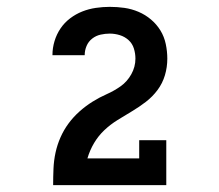

<svg xmlns="http://www.w3.org/2000/svg" viewBox="-20 -863 640 560"><path d="M135 -323V-324Q135 -347 136 -371Q137 -395 142 -418Q147 -441 156.5 -462.5Q166 -484 180 -503Q194 -522 212 -538Q230 -554 250 -566.5Q270 -579 291.5 -588.5Q313 -598 332 -611.5Q351 -625 363 -646.5Q375 -668 375 -692Q375 -707 370.5 -721.5Q366 -736 355 -746Q344 -756 329.5 -760.5Q315 -765 300 -765Q287 -765 273.5 -762Q260 -759 249 -750.5Q238 -742 232.5 -729Q227 -716 227 -702Q227 -702 227 -702Q227 -702 227 -702H133Q133 -702 133 -702.5Q133 -703 133 -703Q133 -723 139 -743Q145 -763 156.5 -780Q168 -797 184.5 -809.5Q201 -822 220 -829.5Q239 -837 259.5 -840Q280 -843 300 -843Q322 -843 343 -840Q364 -837 384 -828.5Q404 -820 420.5 -806Q437 -792 448 -774Q459 -756 463.5 -734.5Q468 -713 468 -692Q468 -667 461 -643.5Q454 -620 439.5 -600.5Q425 -581 405.5 -566Q386 -551 365 -538.5Q344 -526 323 -513Q302 -500 284.5 -483.5Q267 -467 254.5 -446Q242 -425 235 -401H386V-454H465V-323Z"/></svg>

Font: Iosevka Slab XBdEx
Style: Regular
Weight: 800
Width: 7
Monospace: yes
Designer: Belleve Invis
Foundry: Belleve Invis
Version: Version 11.1.0; ttfautohint (v1.8.3)